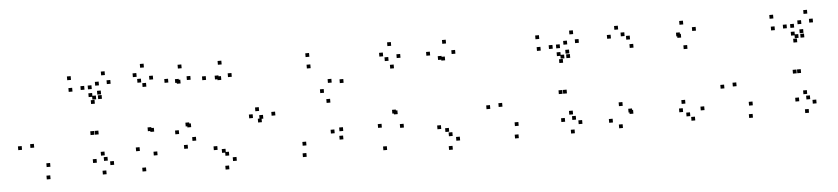

<svg xmlns="http://www.w3.org/2000/svg" viewBox="-39 -752 4419 1013"><g transform="rotate(-5 2170.0 -245.0)"><path d="M447.5 -191V-211H427.5V-191ZM470.5 -191V-211H450.5V-191ZM504 -376.5V-396.5H484V-376.5ZM473.5 -376.5V-396.5H453.5V-376.5ZM202 -43V-63H182V-43ZM125.5 -151V-171H105.5V-151ZM352.5 -428V-448H332.5V-428ZM455 -391.5V-411.5H435V-391.5ZM455 -432.5V-452.5H435V-432.5ZM416.5 -432.5V-452.5H396.5V-432.5ZM464.5 -354V-374H444.5V-354ZM501.5 -400.5V-420.5H481.5V-400.5ZM350 -490V-510H330V-490ZM60.5 -145V-165H40.5V-145ZM197 22V2H177V22ZM538 -24V-44H518V-24ZM493 -78V-98H473V-78ZM506.5 -49V-69H486.5V-49ZM556.5 -451.5V-471.5H536.5V-451.5ZM530.5 -500V-520H510.5V-500ZM494.5 -448.5V-468.5H474.5V-448.5ZM448 -43V-63H428V-43ZM494 22V2H474V22Z M1184.5 11V-9H1164.5V11ZM1130.5 -37V-57H1110.5V-37ZM1147 -20V-40H1127V-20ZM1196.5 -432.5V-452.5H1176.5V-432.5ZM1149 -502V-522H1129V-502ZM1060 -428V-448H1040V-428ZM960 -186.5V-206.5H940V-186.5ZM951.5 -192.5V-212.5H931.5V-192.5ZM979 -436V-456H959V-436ZM937 -500.5V-520.5H917V-500.5ZM860.5 -431.5V-451.5H840.5V-431.5ZM763.5 -180V-200H743.5V-180ZM750.5 -185V-205H730.5V-185ZM782 -455V-475H762V-455ZM739 -522V-542H719V-522ZM696.5 -476V-496H676.5V-476ZM743 -420V-440H723V-420ZM718 -444.5V-464.5H698V-444.5ZM679.5 -85V-105H659.5V-85ZM704 24.5V4.5H684V24.5ZM770.5 -54.5V-74.5H750.5V-54.5ZM916.5 -426V-446H896.5V-426ZM924.5 -421V-441H904.5V-421ZM893.5 -156V-176H873.5V-156ZM933.5 -75.5V-95.5H913.5V-75.5ZM980.5 -113.5V-133.5H960.5V-113.5ZM1127 -426V-446H1107V-426ZM1140 -421V-441H1120V-421ZM1088.5 -55V-75H1068.5V-55ZM1141.5 52.5V32.5H1121.5V52.5Z M1754.5 -52.5V-72.5H1734.5V-52.5ZM1757.5 -96.5V-116.5H1737.5V-96.5ZM1711.5 -88.5V-108.5H1691.5V-88.5ZM1557.5 -37.5V-57.5H1537.5V-37.5ZM1408 -209.5V-229.5H1388V-209.5ZM1615 -441.5V-461.5H1595V-441.5ZM1719 -356V-376H1699V-356ZM1674 -306V-326H1654V-306ZM1324.5 -240.5V-260.5H1304.5V-240.5ZM1289 -206V-226H1269V-206ZM1334 -180V-200H1314V-180ZM1703 -251.5V-271.5H1683V-251.5ZM1781.5 -349.5V-369.5H1761.5V-349.5ZM1613.5 -502V-522H1593.5V-502ZM1343 -198V-218H1323V-198ZM1553.5 22.5V2.5H1533.5V22.5Z M2367.5 7V-13H2347.5V7ZM2314 -44V-64H2294V-44ZM2330.5 -20V-40H2310.5V-20ZM2382.5 -451V-471H2362.5V-451ZM2338 -509V-529H2318V-509ZM2249 -453.5V-473.5H2229V-453.5ZM2051.5 -160V-180H2031.5V-160ZM2043.5 -165V-185H2023.5V-165ZM2092 -455V-475H2072V-455ZM2048.5 -522V-542H2028.5V-522ZM2001.5 -470.5V-490.5H1981.5V-470.5ZM2053 -402.5V-422.5H2033V-402.5ZM2028 -444.5V-464.5H2008V-444.5ZM1962 -96.5V-116.5H1942V-96.5ZM1979.5 23.5V3.5H1959.5V23.5ZM2078 -86.5V-106.5H2058V-86.5ZM2308.5 -426V-446H2288.5V-426ZM2325.5 -421V-441H2305.5V-421ZM2273.5 -62V-82H2253.5V-62ZM2325 52V32H2305V52Z M2927.5 -191V-211H2907.5V-191ZM2950.5 -191V-211H2930.5V-191ZM2984 -376.5V-396.5H2964V-376.5ZM2953.5 -376.5V-396.5H2933.5V-376.5ZM2682 -43V-63H2662V-43ZM2605.5 -151V-171H2585.5V-151ZM2832.5 -428V-448H2812.5V-428ZM2935 -391.5V-411.5H2915V-391.5ZM2935 -432.5V-452.5H2915V-432.5ZM2896.5 -432.5V-452.5H2876.5V-432.5ZM2944.5 -354V-374H2924.5V-354ZM2981.5 -400.5V-420.5H2961.5V-400.5ZM2830 -490V-510H2810V-490ZM2540.5 -145V-165H2520.5V-145ZM2677 22V2H2657V22ZM3018 -24V-44H2998V-24ZM2973 -78V-98H2953V-78ZM2986.5 -49V-69H2966.5V-49ZM3036.5 -451.5V-471.5H3016.5V-451.5ZM3010.5 -500V-520H2990.5V-500ZM2974.5 -448.5V-468.5H2954.5V-448.5ZM2928 -43V-63H2908V-43ZM2974 22V2H2954V22Z M3588.5 -15V-35H3568.5V-15ZM3552.5 -40V-60H3532.5V-40ZM3612.5 10V-10H3592.5V10ZM3666 -40V-60H3646V-40ZM3568.5 -83V-103H3548.5V-83ZM3290.5 -54V-74H3270.5V-54ZM3285.5 -62V-82H3265.5V-62ZM3604.5 -370V-390H3584.5V-370ZM3657.5 -461.5V-481.5H3637.5V-461.5ZM3593.5 -500V-520H3573.5V-500ZM3280 -466V-486H3260V-466ZM3307 -446V-466H3287V-446ZM3249 -503.5V-523.5H3229V-503.5ZM3207 -459.5V-479.5H3187V-459.5ZM3321.5 -401V-421H3301.5V-401ZM3571.5 -440V-460H3551.5V-440ZM3576.5 -432V-452H3556.5V-432ZM3238 -100V-120H3218V-100ZM3179 -17V-37H3159V-17ZM3229 16.5V-3.5H3209V16.5Z M4167.5 -191V-211H4147.5V-191ZM4190.5 -191V-211H4170.5V-191ZM4224 -376.5V-396.5H4204V-376.5ZM4193.5 -376.5V-396.5H4173.5V-376.5ZM3922 -43V-63H3902V-43ZM3845.5 -151V-171H3825.5V-151ZM4072.5 -428V-448H4052.5V-428ZM4175 -391.5V-411.5H4155V-391.5ZM4175 -432.5V-452.5H4155V-432.5ZM4136.5 -432.5V-452.5H4116.5V-432.5ZM4184.5 -354V-374H4164.5V-354ZM4221.5 -400.5V-420.5H4201.5V-400.5ZM4070 -490V-510H4050V-490ZM3780.5 -145V-165H3760.5V-145ZM3917 22V2H3897V22ZM4258 -24V-44H4238V-24ZM4213 -78V-98H4193V-78ZM4226.5 -49V-69H4206.5V-49ZM4276.5 -451.5V-471.5H4256.5V-451.5ZM4250.5 -500V-520H4230.5V-500ZM4214.5 -448.5V-468.5H4194.5V-448.5ZM4168 -43V-63H4148V-43ZM4214 22V2H4194V22Z"/></g></svg>

Font: Monaspace Radon Dots Var
Style: Regular
Weight: 400
Designer: Riley Cran and the Lettermatic Team
Version: Version 1.100 (Monaspace Radon Dots)